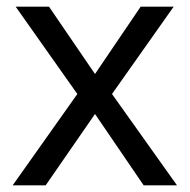

<svg xmlns="http://www.w3.org/2000/svg" viewBox="-20 -556 569 576"><path d="M212 -274 27 -536H127L265 -334L402 -536H501L316 -274L511 0H411L265 -214L117 0H18Z"/></svg>

Font: BC Sans
Style: Regular
Weight: 400
Designer: Monotype Design Team
Province of B.C.
Foundry: Monotype Imaging Inc.
Version: Version 2.000;GOOG;noto-source:20170915:90ef993387c0